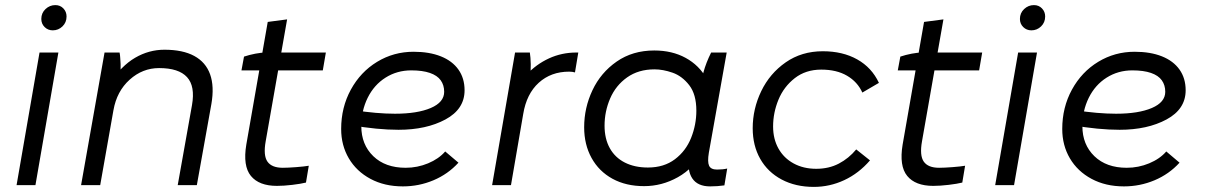

<svg xmlns="http://www.w3.org/2000/svg" viewBox="-20 -726 4732 753"><path d="M135 -520H209L119 0H45ZM142 -651.6Q142 -675 158.5 -690.5Q175 -706 197 -706Q216 -706 228.5 -693Q241 -680 241 -661.3Q241 -638 225 -622.5Q209 -607 187 -607Q168 -607 155 -619.9Q142 -632.8 142 -651.6Z M390 -520H449Q451 -510 451.5 -499Q452 -488 453 -475Q453 -458 453 -441L441 -385L373 0H298ZM625 -531Q697 -531 742 -506.5Q787 -482 804 -434.5Q821 -387 809 -318L752 0H677L733 -314Q746 -388 713.5 -423.5Q681 -459 604 -459Q539 -459 488.5 -413.5Q438 -368 425 -294L410 -399Q456 -468 510 -499.5Q564 -531 625 -531Z M946 -159 1030 -640 1106 -650 1022 -172Q1012 -116 1029 -92Q1046 -68 1089 -68Q1109 -68 1141.5 -70.5Q1174 -73 1191 -76L1180 -10Q1160 -5 1126.5 -1Q1093 3 1066 3Q996 3 964 -36Q932 -75 946 -159ZM1023 -520H1258L1246 -450H927L937 -504Q958 -511 981.5 -515.5Q1005 -520 1023 -520Z M1318 -220Q1318 -305 1356 -374.5Q1394 -444 1459 -483.5Q1524 -523 1602 -523Q1664 -523 1709 -505Q1754 -487 1778 -453Q1802 -419 1802 -372Q1802 -298 1727 -257.5Q1652 -217 1543 -217Q1460 -217 1357 -235L1368 -294Q1457 -280 1529 -280Q1617 -280 1669.5 -302.5Q1722 -325 1722 -366Q1722 -392 1708.5 -411Q1695 -430 1666 -440Q1637 -450 1593 -450Q1537 -450 1492 -421.5Q1447 -393 1422 -342.5Q1397 -292 1397 -231Q1397 -159 1444 -113.5Q1491 -68 1571 -68Q1617 -68 1659 -85.5Q1701 -103 1726 -132L1778 -88Q1737 -43 1680 -19Q1623 5 1560 5Q1488 5 1433 -24.5Q1378 -54 1348 -105Q1318 -156 1318 -220Z M2000 -520H2058Q2061 -501 2061.5 -474.5Q2062 -448 2059 -427L2045 -433Q2083 -474 2133 -497Q2183 -520 2240 -520H2248L2235 -442Q2225 -445 2212 -445Q2141 -445 2093 -401.5Q2045 -358 2032 -279L1984 0H1910Z M2683 -115 2707 -113 2734 -423Q2735 -428 2739 -443Q2749 -480 2769 -520H2830L2760 -127Q2754 -91 2761 -76Q2768 -61 2792 -61Q2815 -61 2832 -65L2821 1Q2794 5 2765 5Q2716 5 2695 -26.5Q2674 -58 2683 -115ZM2780 -301Q2780 -204 2740.5 -135Q2701 -66 2638.5 -31Q2576 4 2506 4Q2435 4 2382 -25Q2329 -54 2300 -106.5Q2271 -159 2271 -227Q2271 -303 2303.5 -372Q2336 -441 2398.5 -484.5Q2461 -528 2546 -528Q2616 -528 2669 -499Q2722 -470 2751 -418Q2780 -366 2780 -301ZM2351 -233Q2351 -182 2371.5 -145Q2392 -108 2430.5 -88.5Q2469 -69 2521 -69Q2584 -69 2627 -101.5Q2670 -134 2690.5 -185.5Q2711 -237 2711 -292Q2711 -356 2683 -392Q2655 -428 2617.5 -441Q2580 -454 2547 -454Q2484 -454 2439.5 -422.5Q2395 -391 2373 -340Q2351 -289 2351 -233Z M2932 -223Q2932 -299 2965.5 -368.5Q2999 -438 3061.5 -481.5Q3124 -525 3207 -525Q3285 -525 3342 -493Q3399 -461 3427 -401L3362 -363Q3343 -405 3302 -429Q3261 -453 3201 -453Q3140 -453 3097 -419.5Q3054 -386 3033 -335Q3012 -284 3012 -230Q3012 -181 3033 -143.5Q3054 -106 3092.5 -85Q3131 -64 3181 -64Q3231 -64 3270 -84.5Q3309 -105 3338 -140L3392 -97Q3348 -46 3291 -19.5Q3234 7 3172 7Q3100 7 3045.5 -22Q2991 -51 2961.5 -103Q2932 -155 2932 -223Z M3520 -159 3604 -640 3680 -650 3596 -172Q3586 -116 3603 -92Q3620 -68 3663 -68Q3683 -68 3715.5 -70.5Q3748 -73 3765 -76L3754 -10Q3734 -5 3700.5 -1Q3667 3 3640 3Q3570 3 3538 -36Q3506 -75 3520 -159ZM3597 -520H3832L3820 -450H3501L3511 -504Q3532 -511 3555.5 -515.5Q3579 -520 3597 -520Z M3973 -520H4047L3957 0H3883ZM3980 -651.6Q3980 -675 3996.5 -690.5Q4013 -706 4035 -706Q4054 -706 4066.5 -693Q4079 -680 4079 -661.3Q4079 -638 4063 -622.5Q4047 -607 4025 -607Q4006 -607 3993 -619.9Q3980 -632.8 3980 -651.6Z M4146 -220Q4146 -305 4184 -374.5Q4222 -444 4287 -483.5Q4352 -523 4430 -523Q4492 -523 4537 -505Q4582 -487 4606 -453Q4630 -419 4630 -372Q4630 -298 4555 -257.5Q4480 -217 4371 -217Q4288 -217 4185 -235L4196 -294Q4285 -280 4357 -280Q4445 -280 4497.5 -302.5Q4550 -325 4550 -366Q4550 -392 4536.5 -411Q4523 -430 4494 -440Q4465 -450 4421 -450Q4365 -450 4320 -421.5Q4275 -393 4250 -342.5Q4225 -292 4225 -231Q4225 -159 4272 -113.5Q4319 -68 4399 -68Q4445 -68 4487 -85.5Q4529 -103 4554 -132L4606 -88Q4565 -43 4508 -19Q4451 5 4388 5Q4316 5 4261 -24.5Q4206 -54 4176 -105Q4146 -156 4146 -220Z"/></svg>

Font: Fixel Italic Variable 20240409 Display Thin
Style: Italic
Weight: 100
Italic angle: -10°
Designer: AlfaBravo + MacPaw
Foundry: Kyrylo Tkachov, Marchela Mozhyna, Serhii Makarenko, Maria Weinstein, Zakhar Kryvoshyya
Version: Version 1.211;Glyphs 3.2 (3225)